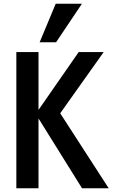

<svg xmlns="http://www.w3.org/2000/svg" viewBox="-20 -1002 640 1022"><path d="M185 -371.5V0H67V-725H185V-417L399 -725H532L300.5 -399L558.5 0H416.5ZM191 -777 276.5 -982H416L278.5 -777Z"/></svg>

Font: JuliaMono SemiBold
Style: Regular
Weight: 600
Monospace: yes
Designer: cormullion
Foundry: corm
Version: Version 0.055; ttfautohint (v1.8.4)